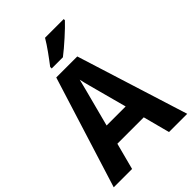

<svg xmlns="http://www.w3.org/2000/svg" viewBox="-266 -1141 1162 1162"><g transform="rotate(-45 314.5 -560.0)"><path d="M506 -1017V-1027H346C320 -982 276 -923 243 -880V-867H339C389 -905 472 -980 506 -1017ZM473 -93H629L404 -809H224L0 -93H157L202 -264H428ZM349 -567 397 -388H234L281 -567C287 -592 307 -663 315 -699C323 -660 339 -606 349 -567Z"/></g></svg>

Font: Noto Sans Kannada UI SemiCondensed
Style: Bold
Weight: 700
Width: 4
Designer: Jelle Bosma - Monotype Design Team
Foundry: Monotype Imaging Inc.
Version: Version 2.005